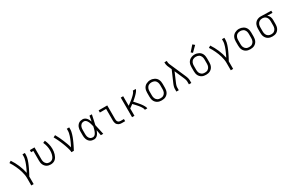

<svg xmlns="http://www.w3.org/2000/svg" viewBox="211 -2534 6779 4501"><g transform="rotate(-30 3600.0 -283.5)"><path d="M252 205V0Q252 -45 243.5 -90Q235 -135 223 -178.5Q211 -222 194.5 -264Q178 -306 158.5 -347.5Q139 -389 117.5 -428.5Q96 -468 70 -506L124 -538Q157 -489 185 -436.5Q213 -384 236.5 -329.5Q260 -275 277.5 -218.5Q295 -162 307 -103Q322 -133 336.5 -163Q351 -193 364 -223.5Q377 -254 389.5 -284.5Q402 -315 412 -347Q422 -379 429.5 -411.5Q437 -444 437 -477V-530H502V-477Q502 -445 495 -413Q488 -381 478.5 -350.5Q469 -320 457 -290Q445 -260 432 -230.5Q419 -201 405 -172Q391 -143 376.5 -114Q362 -85 347 -56.5Q332 -28 316 0V205Z M896 8Q868 8 840.5 2Q813 -4 789 -18.5Q765 -33 747 -54.5Q729 -76 717.5 -101.5Q706 -127 702 -154.5Q698 -182 698 -210V-472H637V-530H763V-210Q763 -190 765.5 -170.5Q768 -151 775 -133Q782 -115 793.5 -99Q805 -83 821 -71.5Q837 -60 856.5 -55Q876 -50 895 -50Q922 -50 947 -60.5Q972 -71 989 -91Q1006 -111 1016.5 -135.5Q1027 -160 1033.5 -186Q1040 -212 1042.5 -238Q1045 -264 1045 -291Q1045 -350 1031.5 -408Q1018 -466 993 -519L1051 -544Q1079 -485 1094.5 -420.5Q1110 -356 1110 -290Q1110 -256 1105.5 -221.5Q1101 -187 1091 -154Q1081 -121 1064.5 -90.5Q1048 -60 1022.5 -36.5Q997 -13 963.5 -2.5Q930 8 896 8Z M1457 0Q1457 -34 1448.5 -67.5Q1440 -101 1430 -133.5Q1420 -166 1408.5 -198Q1397 -230 1384.5 -262Q1372 -294 1358.5 -325.5Q1345 -357 1330.5 -388Q1316 -419 1300.5 -449Q1285 -479 1268 -509L1324 -538Q1354 -487 1379.5 -433.5Q1405 -380 1427.5 -326Q1450 -272 1470.5 -216.5Q1491 -161 1505 -103Q1521 -133 1535.5 -163Q1550 -193 1563.5 -223.5Q1577 -254 1589.5 -284.5Q1602 -315 1612 -347Q1622 -379 1629.5 -411.5Q1637 -444 1637 -477V-530H1702V-477Q1702 -445 1695 -413.5Q1688 -382 1679 -351Q1670 -320 1658.5 -290Q1647 -260 1634.5 -230.5Q1622 -201 1608.5 -172Q1595 -143 1581 -114Q1567 -85 1552 -56.5Q1537 -28 1522 0Z M2068 8Q2041 8 2014 2Q1987 -4 1964.5 -19Q1942 -34 1925.5 -56Q1909 -78 1899 -103.5Q1889 -129 1885.5 -156Q1882 -183 1882 -210V-320Q1882 -347 1885.5 -374Q1889 -401 1899 -426.5Q1909 -452 1925.5 -474Q1942 -496 1964.5 -511Q1987 -526 2014 -532Q2041 -538 2068 -538Q2097 -538 2124 -524Q2151 -510 2170 -487.5Q2189 -465 2202 -438.5Q2215 -412 2225 -384Q2232 -421 2238.5 -457.5Q2245 -494 2251 -530H2316Q2301 -465 2288 -399Q2275 -333 2259 -268Q2275 -201 2289 -134Q2303 -67 2318 0H2253Q2246 -38 2239.5 -76Q2233 -114 2226 -151Q2216 -123 2203 -95.5Q2190 -68 2171 -44.5Q2152 -21 2125 -6.5Q2098 8 2068 8ZM2068 -50Q2091 -50 2110.5 -63Q2130 -76 2143 -95Q2156 -114 2165 -135.5Q2174 -157 2181 -179Q2188 -201 2193.5 -223.5Q2199 -246 2204 -268Q2199 -290 2193.5 -312Q2188 -334 2181 -355.5Q2174 -377 2165 -397.5Q2156 -418 2142.5 -436.5Q2129 -455 2109.5 -467.5Q2090 -480 2068 -480Q2049 -480 2030.5 -474.5Q2012 -469 1997 -457Q1982 -445 1972 -429Q1962 -413 1956.5 -395Q1951 -377 1949 -358Q1947 -339 1947 -320V-210Q1947 -191 1949 -172Q1951 -153 1956.5 -135Q1962 -117 1972 -101Q1982 -85 1997 -73Q2012 -61 2030.5 -55.5Q2049 -50 2068 -50Z M2822 0Q2802 0 2781 -3.5Q2760 -7 2741.5 -16Q2723 -25 2708 -40Q2693 -55 2684 -74Q2675 -93 2671.5 -113.5Q2668 -134 2668 -155V-472H2499V-530H2732V-155Q2732 -136 2737 -117.5Q2742 -99 2754.5 -84.5Q2767 -70 2785.5 -64Q2804 -58 2822 -58H2911V0Z M3098 0V-530H3163V-271Q3174 -279 3184.5 -287Q3195 -295 3206 -302.5Q3217 -310 3227.5 -318.5Q3238 -327 3248.5 -335Q3259 -343 3269.5 -351.5Q3280 -360 3290.5 -368.5Q3301 -377 3311 -386Q3321 -395 3330.5 -404Q3340 -413 3350 -422Q3360 -431 3369 -441Q3378 -451 3386.5 -461Q3395 -471 3403 -482Q3411 -493 3417.5 -505Q3424 -517 3424 -530H3502Q3502 -515 3494.5 -501Q3487 -487 3478 -474Q3469 -461 3459 -449.5Q3449 -438 3438.5 -426.5Q3428 -415 3417 -404Q3406 -393 3395 -382.5Q3384 -372 3372.5 -361.5Q3361 -351 3349.5 -341Q3338 -331 3326 -321Q3314 -311 3302 -302Q3315 -288 3327.5 -274.5Q3340 -261 3352.5 -247Q3365 -233 3377 -219Q3389 -205 3401 -191Q3413 -177 3424.5 -162.5Q3436 -148 3447 -133Q3458 -118 3468 -102Q3478 -86 3487 -70Q3496 -54 3503 -36.5Q3510 -19 3510 0H3445Q3445 -17 3438.5 -32.5Q3432 -48 3424 -62.5Q3416 -77 3407 -90.5Q3398 -104 3388 -117.5Q3378 -131 3367.5 -143.5Q3357 -156 3346 -168.5Q3335 -181 3324 -193.5Q3313 -206 3301.5 -218Q3290 -230 3278.5 -242Q3267 -254 3256 -266Q3233 -248 3209.5 -231.5Q3186 -215 3163 -199V0Z M3900 8Q3871 8 3842.5 2.5Q3814 -3 3789 -16.5Q3764 -30 3744 -51Q3724 -72 3712 -98Q3700 -124 3695 -152.5Q3690 -181 3690 -210V-320Q3690 -349 3695 -377.5Q3700 -406 3712 -432Q3724 -458 3744 -479Q3764 -500 3789.5 -513.5Q3815 -527 3843 -534Q3871 -541 3900 -541Q3929 -541 3957 -534Q3985 -527 4010.5 -513.5Q4036 -500 4056 -479Q4076 -458 4088 -432Q4100 -406 4105 -377.5Q4110 -349 4110 -320V-210Q4110 -181 4105 -152.5Q4100 -124 4088 -98Q4076 -72 4056 -51Q4036 -30 4011 -16.5Q3986 -3 3957.5 2.5Q3929 8 3900 8ZM3900 -50Q3920 -50 3940.5 -54Q3961 -58 3978.5 -68.5Q3996 -79 4009.5 -95Q4023 -111 4031 -130Q4039 -149 4042 -169.5Q4045 -190 4045 -210V-320Q4045 -341 4042 -361.5Q4039 -382 4031 -401Q4023 -420 4009.5 -436Q3996 -452 3978 -462Q3960 -472 3939.5 -476Q3919 -480 3898 -480Q3878 -480 3858 -475.5Q3838 -471 3820.5 -460.5Q3803 -450 3790 -434Q3777 -418 3769 -399.5Q3761 -381 3758 -360.5Q3755 -340 3755 -320V-210Q3755 -190 3758 -169.5Q3761 -149 3769 -130Q3777 -111 3790.5 -95Q3804 -79 3821.5 -68.5Q3839 -58 3859.5 -54Q3880 -50 3900 -50Z M4298 0V-74Q4298 -92 4301.5 -110.5Q4305 -129 4310.5 -146.5Q4316 -164 4322.5 -181.5Q4329 -199 4337 -216L4465 -510L4414 -626Q4404 -650 4400.5 -676Q4397 -702 4397 -728V-735H4462V-728Q4462 -708 4464 -687.5Q4466 -667 4474 -649L4663 -216Q4671 -199 4677.5 -181.5Q4684 -164 4689.5 -146.5Q4695 -129 4698.5 -110.5Q4702 -92 4702 -74V0H4637V-74Q4637 -89 4634 -104.5Q4631 -120 4626.5 -134.5Q4622 -149 4616 -163.5Q4610 -178 4604 -193L4499 -434L4396 -193Q4390 -179 4384 -164.5Q4378 -150 4373.5 -135Q4369 -120 4366 -104.5Q4363 -89 4363 -74V0Z M5100 8Q5071 8 5042.5 2.5Q5014 -3 4989 -16.5Q4964 -30 4944 -51Q4924 -72 4912 -98Q4900 -124 4895 -152.5Q4890 -181 4890 -210V-320Q4890 -349 4895 -377.5Q4900 -406 4912 -432Q4924 -458 4944 -479Q4964 -500 4989.5 -513.5Q5015 -527 5043 -534Q5071 -541 5100 -541Q5129 -541 5157 -534Q5185 -527 5210.5 -513.5Q5236 -500 5256 -479Q5276 -458 5288 -432Q5300 -406 5305 -377.5Q5310 -349 5310 -320V-210Q5310 -181 5305 -152.5Q5300 -124 5288 -98Q5276 -72 5256 -51Q5236 -30 5211 -16.5Q5186 -3 5157.5 2.5Q5129 8 5100 8ZM5100 -50Q5120 -50 5140.5 -54Q5161 -58 5178.5 -68.5Q5196 -79 5209.5 -95Q5223 -111 5231 -130Q5239 -149 5242 -169.5Q5245 -190 5245 -210V-320Q5245 -341 5242 -361.5Q5239 -382 5231 -401Q5223 -420 5209.5 -436Q5196 -452 5178 -462Q5160 -472 5139.5 -476Q5119 -480 5098 -480Q5078 -480 5058 -475.5Q5038 -471 5020.5 -460.5Q5003 -450 4990 -434Q4977 -418 4969 -399.5Q4961 -381 4958 -360.5Q4955 -340 4955 -320V-210Q4955 -190 4958 -169.5Q4961 -149 4969 -130Q4977 -111 4990.5 -95Q5004 -79 5021.5 -68.5Q5039 -58 5059.5 -54Q5080 -50 5100 -50ZM5089 -592 5047 -628 5174 -772 5226 -728Z M5652 205V0Q5652 -45 5643.5 -90Q5635 -135 5623 -178.5Q5611 -222 5594.5 -264Q5578 -306 5558.5 -347.5Q5539 -389 5517.5 -428.5Q5496 -468 5470 -506L5524 -538Q5557 -489 5585 -436.5Q5613 -384 5636.5 -329.5Q5660 -275 5677.5 -218.5Q5695 -162 5707 -103Q5722 -133 5736.5 -163Q5751 -193 5764 -223.5Q5777 -254 5789.5 -284.5Q5802 -315 5812 -347Q5822 -379 5829.5 -411.5Q5837 -444 5837 -477V-530H5902V-477Q5902 -445 5895 -413Q5888 -381 5878.5 -350.5Q5869 -320 5857 -290Q5845 -260 5832 -230.5Q5819 -201 5805 -172Q5791 -143 5776.5 -114Q5762 -85 5747 -56.5Q5732 -28 5716 0V205Z M6300 8Q6271 8 6242.5 2.5Q6214 -3 6189 -16.5Q6164 -30 6144 -51Q6124 -72 6112 -98Q6100 -124 6095 -152.5Q6090 -181 6090 -210V-320Q6090 -349 6095 -377.5Q6100 -406 6112 -432Q6124 -458 6144 -479Q6164 -500 6189.5 -513.5Q6215 -527 6243 -534Q6271 -541 6300 -541Q6329 -541 6357 -534Q6385 -527 6410.5 -513.5Q6436 -500 6456 -479Q6476 -458 6488 -432Q6500 -406 6505 -377.5Q6510 -349 6510 -320V-210Q6510 -181 6505 -152.5Q6500 -124 6488 -98Q6476 -72 6456 -51Q6436 -30 6411 -16.5Q6386 -3 6357.5 2.5Q6329 8 6300 8ZM6300 -50Q6320 -50 6340.5 -54Q6361 -58 6378.5 -68.5Q6396 -79 6409.5 -95Q6423 -111 6431 -130Q6439 -149 6442 -169.5Q6445 -190 6445 -210V-320Q6445 -341 6442 -361.5Q6439 -382 6431 -401Q6423 -420 6409.5 -436Q6396 -452 6378 -462Q6360 -472 6339.5 -476Q6319 -480 6298 -480Q6278 -480 6258 -475.5Q6238 -471 6220.5 -460.5Q6203 -450 6190 -434Q6177 -418 6169 -399.5Q6161 -381 6158 -360.5Q6155 -340 6155 -320V-210Q6155 -190 6158 -169.5Q6161 -149 6169 -130Q6177 -111 6190.5 -95Q6204 -79 6221.5 -68.5Q6239 -58 6259.5 -54Q6280 -50 6300 -50Z M6899 8Q6871 8 6842.5 2.5Q6814 -3 6788.5 -16.5Q6763 -30 6743.5 -51.5Q6724 -73 6711.5 -99Q6699 -125 6694.5 -153Q6690 -181 6690 -210V-320Q6690 -348 6694.5 -375Q6699 -402 6710 -427.5Q6721 -453 6739 -474Q6757 -495 6780.5 -509Q6804 -523 6831 -530.5Q6858 -538 6885 -538Q6889 -538 6892.5 -538Q6896 -538 6900 -538L7172 -530V-472L7031 -476Q7049 -463 7063 -445.5Q7077 -428 7086 -407.5Q7095 -387 7098.5 -364.5Q7102 -342 7102 -320V-210Q7102 -182 7097.5 -154Q7093 -126 7081.5 -100Q7070 -74 7051.5 -52.5Q7033 -31 7008.5 -17Q6984 -3 6955.5 2.5Q6927 8 6899 8ZM6899 -50Q6919 -50 6939 -54.5Q6959 -59 6975.5 -70Q6992 -81 7004.5 -97Q7017 -113 7024.5 -131.5Q7032 -150 7034.5 -170Q7037 -190 7037 -210V-320Q7037 -339 7034.5 -358Q7032 -377 7025.5 -395Q7019 -413 7008.5 -428.5Q6998 -444 6982.5 -455.5Q6967 -467 6948.5 -473Q6930 -479 6911 -480H6900Q6898 -480 6895.5 -480Q6893 -480 6890 -480Q6871 -480 6851.5 -474.5Q6832 -469 6815.5 -458Q6799 -447 6787 -431Q6775 -415 6767.5 -397Q6760 -379 6757.5 -359.5Q6755 -340 6755 -320V-210Q6755 -190 6758 -169.5Q6761 -149 6769 -130Q6777 -111 6790 -95.5Q6803 -80 6820.5 -69.5Q6838 -59 6858.5 -54.5Q6879 -50 6899 -50Z"/></g></svg>

Font: Iosevka Curly Slab LtEx
Style: Regular
Weight: 300
Width: 7
Monospace: yes
Designer: Belleve Invis
Foundry: Belleve Invis
Version: Version 11.1.0; ttfautohint (v1.8.3)